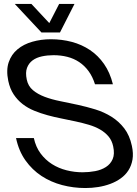

<svg xmlns="http://www.w3.org/2000/svg" viewBox="-20 -928 688 964"><path d="M457 -504.9Q444.8 -543.5 424.6 -571Q404.3 -598.6 377.4 -616.5Q350.6 -634.3 318.1 -642.6Q285.6 -650.9 248.5 -650.9Q218.3 -650.9 190.7 -645Q163.1 -639.2 143.8 -625Q124.5 -610.8 115.7 -587.4Q106.9 -564 114.3 -528.8Q121.1 -495.6 145.3 -475.3Q169.4 -455.1 204.3 -441.9Q239.3 -428.7 282 -420.2Q324.7 -411.6 369.6 -401.9Q414.6 -392.1 458.5 -378.7Q502.4 -365.2 539.6 -342Q576.7 -318.8 603.8 -283.7Q630.9 -248.5 642.1 -195.8Q650.4 -157.7 645.3 -127.2Q640.1 -96.7 625 -73Q609.9 -49.3 586.4 -32.5Q563 -15.6 534.2 -4.9Q505.4 5.9 473.4 11Q441.4 16.1 408.7 16.1Q348.6 16.1 292 1.2Q235.4 -13.7 188.5 -44.4Q141.6 -75.2 107.9 -122.6Q74.2 -169.9 60.5 -234.9H149.9Q159.7 -189.9 183.8 -157.5Q208 -125 241.2 -104Q274.4 -83 314.2 -73Q354 -63 394.5 -63Q426.8 -63 457.8 -68.8Q488.8 -74.7 511.7 -89.4Q534.7 -104 545.7 -129.2Q556.6 -154.3 548.3 -192.9Q542 -222.7 524.9 -242.9Q507.8 -263.2 482.9 -277.6Q458 -292 426.8 -301.3Q395.5 -310.5 360.8 -318.1Q326.2 -325.7 290 -332.8Q253.9 -339.8 219 -349.4Q184.1 -358.9 151.9 -372.1Q119.6 -385.3 93.5 -405.5Q67.4 -425.8 48.6 -454.1Q29.8 -482.4 21.5 -522Q10.3 -576.2 23.7 -615.5Q37.1 -654.8 67.9 -680.4Q98.6 -706.1 142.6 -718.5Q186.5 -731 235.4 -731Q290 -731 340.1 -717.8Q390.1 -704.6 431.4 -677Q472.7 -649.4 502.4 -606.7Q532.2 -564 546.9 -504.9ZM188 -765.1 54.2 -908.2H137.7L227.5 -812L276.9 -908.2H354L281.2 -765.1Z"/></svg>

Font: XB Khoramshahr
Style: Oblique
Weight: 400
Italic angle: 12°
Designer: Behnam
Foundry: Irmug
Version: Version 8.005 2009